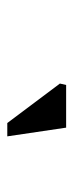

<svg xmlns="http://www.w3.org/2000/svg" viewBox="147 -857 206 540"><g transform="rotate(90 250.0 -587.0)"><path d="M363.5 -504.5H326L215 -652.5L219 -670H339Z"/></g></svg>

Font: Newsreader Text
Style: Bold Italic
Weight: 700
Italic angle: -17°
Designer: Hugues Gentile
Foundry: Production Type
Version: Version 1.001